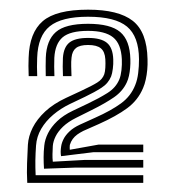

<svg xmlns="http://www.w3.org/2000/svg" viewBox="-20 -825 361 405"><path d="M108.8 -495.6Q108 -499.4 108 -505.1Q108.1 -510.8 109 -516.2Q110 -523.5 114.1 -531.7Q118.2 -539.9 126.6 -547.8Q135 -555.8 148.6 -562.1L181.2 -576.9Q214.2 -591.6 235.2 -606.9Q256.1 -622.2 265.2 -645.5Q269.7 -656.4 271.5 -671Q273.3 -685.6 273.2 -700.1Q272.9 -748.1 247.9 -768.9Q222.9 -789.7 165.7 -789.7Q110 -789.7 85 -769.6Q60 -749.6 58.4 -703.3Q58.1 -693.8 58 -684Q58 -674.3 58.5 -664.4H40.5Q40 -677.5 40 -686.1Q40 -694.6 40.4 -703.3Q42 -756.2 70.2 -780.4Q98.4 -804.6 165.7 -804.6Q229.9 -804.6 260 -781.1Q290.1 -757.5 291.2 -700.1Q291.6 -688.7 290.6 -677.8Q289.6 -666.8 287.4 -657.1Q285.3 -647.3 281.8 -639.3Q271.1 -613.6 248.2 -596.7Q225.2 -579.8 188.8 -563.5L155.8 -548.9Q148.6 -545.3 142.9 -541.2Q137.2 -537 133.4 -531.8Q129.5 -526.5 127.3 -519.3Q127 -516.1 127 -514.3Q127 -512.4 127.2 -509.1L187.9 -520H282.2V-503.9H176.6ZM37.5 -439.2Q36.3 -461.6 37.1 -481Q37.8 -500.4 38.8 -519.5Q39.9 -537.6 48.9 -555.6Q58 -573.7 75.5 -590Q93.1 -606.3 119.3 -618.5L151.5 -633.5Q174.1 -644 185.1 -650.9Q196.1 -657.7 199.9 -668.3Q201.7 -673.5 202.2 -682.4Q202.7 -691.4 202.2 -700Q201.2 -716.1 192.7 -723.1Q184.3 -730.1 165.7 -730.1Q148.3 -730.1 140.3 -723.7Q132.3 -717.4 130.9 -703.6Q129.9 -695 130.2 -685.1Q130.5 -675.3 130.8 -664.4H112.8Q112.4 -674.7 112.3 -684.4Q112.3 -694.2 112.7 -703Q114.3 -725.6 126.5 -735.3Q138.8 -745 165.7 -745Q193 -745 205.5 -734.7Q218.1 -724.4 218.9 -699.5Q219.3 -690.2 218 -680Q216.7 -669.7 214.4 -663.8Q208.4 -649 194 -639.8Q179.7 -630.6 159.3 -620.8L127.2 -605.5Q107.9 -596.2 92.2 -582.9Q76.5 -569.6 66.9 -553.2Q57.3 -536.7 56 -517.8Q54.9 -502.2 54.6 -486.6Q54.4 -471 55.2 -455.4H282.2V-439.2ZM72.8 -469.1Q72 -481.4 72 -493.3Q72 -505.1 73.4 -518Q74.7 -530.8 81.3 -544Q87.9 -557.2 100.7 -569.5Q113.5 -581.8 133.6 -591.4L166 -606.8Q188.7 -617.6 206.6 -628.8Q224.6 -640.1 231.8 -657.8Q234.9 -665.4 236.2 -677Q237.5 -688.6 237 -699.9Q235.5 -732.7 218.5 -746.3Q201.6 -759.9 165.7 -759.9Q128.2 -759.9 112.2 -746.4Q96.3 -732.9 94.6 -703.2Q94.3 -693.7 94.3 -684.3Q94.3 -674.8 94.8 -664.4H76.5Q76.2 -675.8 76.3 -685.3Q76.3 -694.8 76.6 -703.5Q78 -740 97.8 -757.4Q117.5 -774.8 165.7 -774.8Q213.2 -774.8 233.6 -757.4Q254.1 -739.9 255 -699.9Q255.3 -690.9 254.5 -681.8Q253.8 -672.8 252 -665Q250.3 -657.2 247.4 -651.1Q238.9 -632.6 220.6 -619.9Q202.3 -607.2 172.9 -592.6L140.4 -576.4Q123.6 -568 113 -557.9Q102.4 -547.7 97.3 -537.3Q92.2 -526.9 91.4 -517.2Q90.8 -507.7 90.7 -499.6Q90.5 -491.5 91.4 -483.9L159.5 -487.7H282.2V-471.5H139.5Z"/></svg>

Font: Big Shoulders Inline Text SC Thin
Style: Regular
Weight: 100
Designer: Patric King
Foundry: XO Type Co
Version: Version 2.002